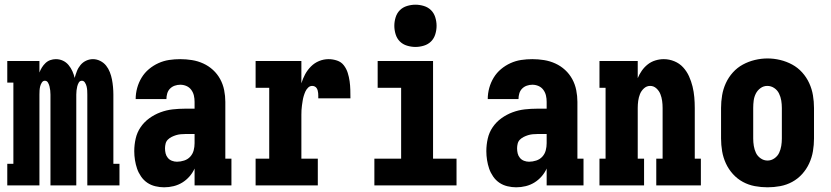

<svg xmlns="http://www.w3.org/2000/svg" viewBox="-20 -790 3540 818"><path d="M11 0V-92H37V-438H11V-530H148V-481Q152 -492 158.5 -502.5Q165 -513 174 -521.5Q183 -530 194.5 -534Q206 -538 218 -538Q234 -538 248 -531.5Q262 -525 272 -513Q282 -501 288.5 -486.5Q295 -472 298 -458Q302 -472 307.5 -486.5Q313 -501 323 -513Q333 -525 347 -531.5Q361 -538 376 -538Q392 -538 407 -530.5Q422 -523 432 -510.5Q442 -498 448 -482.5Q454 -467 457 -451.5Q460 -436 461.5 -419.5Q463 -403 463 -387V-92H489V0H352V-387Q352 -396 351.5 -404.5Q351 -413 349 -421.5Q347 -430 342 -438Q337 -446 329 -446Q320 -446 315.5 -438Q311 -430 309 -421.5Q307 -413 306 -404.5Q305 -396 305 -387V0H195V-387Q195 -396 194 -404.5Q193 -413 191 -421.5Q189 -430 184.5 -438Q180 -446 171 -446Q163 -446 158 -438Q153 -430 151 -421.5Q149 -413 148.5 -404.5Q148 -396 148 -387V0Z M679 8Q661 8 642 3.5Q623 -1 607.5 -11.5Q592 -22 581 -38Q570 -54 564 -71.5Q558 -89 555 -108Q552 -127 552 -146Q552 -173 558 -199.5Q564 -226 579 -248Q594 -270 616 -286Q638 -302 663.5 -311.5Q689 -321 715.5 -324Q742 -327 769 -327H809V-356Q809 -370 806 -383Q803 -396 795 -407Q787 -418 774.5 -423.5Q762 -429 748 -429Q736 -429 724.5 -425Q713 -421 704.5 -412.5Q696 -404 692.5 -392Q689 -380 689 -368H558Q558 -392 564.5 -415.5Q571 -439 583.5 -459.5Q596 -480 614.5 -495.5Q633 -511 655 -521Q677 -531 700.5 -534.5Q724 -538 748 -538Q773 -538 798 -534Q823 -530 846 -519.5Q869 -509 887.5 -492Q906 -475 918 -453Q930 -431 935 -406Q940 -381 940 -356V-114H966V0H809V-72Q801 -54 787.5 -38.5Q774 -23 757 -12.5Q740 -2 720 3Q700 8 679 8ZM734 -101Q749 -101 764.5 -106Q780 -111 790.5 -122.5Q801 -134 805 -149Q809 -164 809 -180V-219H769Q759 -219 749 -218Q739 -217 729.5 -214Q720 -211 711 -206.5Q702 -202 695 -195Q688 -188 685.5 -178Q683 -168 683 -158Q683 -147 685.5 -136.5Q688 -126 695 -117.5Q702 -109 712.5 -105Q723 -101 734 -101Z M1069 0V-114H1127V-416H1069V-530H1264V-435Q1270 -455 1280 -473.5Q1290 -492 1305 -507Q1320 -522 1339.5 -530Q1359 -538 1380 -538Q1398 -538 1416 -532Q1434 -526 1445 -511.5Q1456 -497 1461.5 -479.5Q1467 -462 1469.5 -444Q1472 -426 1472.5 -407.5Q1473 -389 1473 -371H1336Q1336 -377 1336 -382.5Q1336 -388 1335.5 -393.5Q1335 -399 1333.5 -404.5Q1332 -410 1329 -414.5Q1326 -419 1321 -421.5Q1316 -424 1310 -424Q1300 -424 1292.5 -416.5Q1285 -409 1281 -400Q1277 -391 1274 -381Q1271 -371 1269.5 -361Q1268 -351 1266.5 -341Q1265 -331 1264.5 -321Q1264 -311 1264 -301Q1264 -291 1264 -281V-114H1334V0Z M1575 0V-114H1689V-416H1589V-530H1825V-114H1925V0ZM1750 -590Q1732 -590 1714 -595.5Q1696 -601 1683.5 -613.5Q1671 -626 1665.5 -644Q1660 -662 1660 -680Q1660 -698 1665.5 -716Q1671 -734 1683.5 -746.5Q1696 -759 1714 -764.5Q1732 -770 1750 -770Q1768 -770 1786 -764.5Q1804 -759 1816.5 -746.5Q1829 -734 1834.5 -716Q1840 -698 1840 -680Q1840 -662 1834.5 -644Q1829 -626 1816.5 -613.5Q1804 -601 1786 -595.5Q1768 -590 1750 -590Z M2179 8Q2161 8 2142 3.5Q2123 -1 2107.5 -11.5Q2092 -22 2081 -38Q2070 -54 2064 -71.5Q2058 -89 2055 -108Q2052 -127 2052 -146Q2052 -173 2058 -199.5Q2064 -226 2079 -248Q2094 -270 2116 -286Q2138 -302 2163.5 -311.5Q2189 -321 2215.5 -324Q2242 -327 2269 -327H2309V-356Q2309 -370 2306 -383Q2303 -396 2295 -407Q2287 -418 2274.5 -423.5Q2262 -429 2248 -429Q2236 -429 2224.5 -425Q2213 -421 2204.5 -412.5Q2196 -404 2192.5 -392Q2189 -380 2189 -368H2058Q2058 -392 2064.5 -415.5Q2071 -439 2083.5 -459.5Q2096 -480 2114.5 -495.5Q2133 -511 2155 -521Q2177 -531 2200.5 -534.5Q2224 -538 2248 -538Q2273 -538 2298 -534Q2323 -530 2346 -519.5Q2369 -509 2387.5 -492Q2406 -475 2418 -453Q2430 -431 2435 -406Q2440 -381 2440 -356V-114H2466V0H2309V-72Q2301 -54 2287.5 -38.5Q2274 -23 2257 -12.5Q2240 -2 2220 3Q2200 8 2179 8ZM2234 -101Q2249 -101 2264.5 -106Q2280 -111 2290.5 -122.5Q2301 -134 2305 -149Q2309 -164 2309 -180V-219H2269Q2259 -219 2249 -218Q2239 -217 2229.5 -214Q2220 -211 2211 -206.5Q2202 -202 2195 -195Q2188 -188 2185.5 -178Q2183 -168 2183 -158Q2183 -147 2185.5 -136.5Q2188 -126 2195 -117.5Q2202 -109 2212.5 -105Q2223 -101 2234 -101Z M2534 0V-114H2560V-416H2534V-530H2697V-457Q2704 -474 2714.5 -489Q2725 -504 2739.5 -515.5Q2754 -527 2772 -532.5Q2790 -538 2808 -538Q2831 -538 2853 -529Q2875 -520 2890.5 -503Q2906 -486 2915.5 -465Q2925 -444 2930.5 -421.5Q2936 -399 2938 -376Q2940 -353 2940 -330V-114H2966V0H2776V-114H2803V-330Q2803 -345 2801 -360Q2799 -375 2793.5 -389Q2788 -403 2776.5 -413.5Q2765 -424 2750 -424Q2735 -424 2723.5 -413.5Q2712 -403 2706.5 -389Q2701 -375 2699 -360Q2697 -345 2697 -330V-114H2724V0Z M3250 8Q3223 8 3196 3Q3169 -2 3145 -15Q3121 -28 3102.5 -48.5Q3084 -69 3072.5 -94Q3061 -119 3056.5 -146Q3052 -173 3052 -200V-330Q3052 -357 3056.5 -384Q3061 -411 3072.5 -436Q3084 -461 3102.5 -481.5Q3121 -502 3145 -515Q3169 -528 3196 -534.5Q3223 -541 3250 -541Q3277 -541 3304 -534.5Q3331 -528 3355 -515Q3379 -502 3397.5 -481.5Q3416 -461 3427.5 -436Q3439 -411 3443.5 -384Q3448 -357 3448 -330V-200Q3448 -173 3443.5 -146Q3439 -119 3427.5 -94Q3416 -69 3397.5 -48.5Q3379 -28 3355 -15Q3331 -2 3304 3Q3277 8 3250 8ZM3250 -106Q3266 -106 3279.5 -115.5Q3293 -125 3299.5 -139Q3306 -153 3308.5 -168.5Q3311 -184 3311 -200V-330Q3311 -346 3308.5 -361.5Q3306 -377 3299 -391.5Q3292 -406 3278.5 -415Q3265 -424 3249 -424Q3233 -424 3220 -414.5Q3207 -405 3200 -391Q3193 -377 3191 -361.5Q3189 -346 3189 -330V-200Q3189 -184 3191.5 -168.5Q3194 -153 3200.5 -139Q3207 -125 3220.5 -115.5Q3234 -106 3250 -106Z"/></svg>

Font: Iosevka Slab Heavy
Style: Regular
Weight: 900
Monospace: yes
Designer: Belleve Invis
Foundry: Belleve Invis
Version: Version 11.1.0; ttfautohint (v1.8.3)